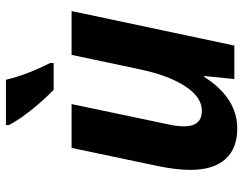

<svg xmlns="http://www.w3.org/2000/svg" viewBox="-106 -700 816 644"><g transform="rotate(-90 302.0 -378.0)"><path d="M127.9 -545.9H274.9L208 -227.1Q200.2 -193.8 200.2 -168.9Q200.2 -108.9 252.9 -108.9Q297.9 -108.9 334.5 -164.6Q371.1 -220.2 392.1 -319.8L439.9 -545.9H586.9L471.2 0H358.9L369.1 -101.1H366.2Q295.4 9.8 192.9 9.8Q125.5 9.8 89.8 -30.5Q54.2 -70.8 54.2 -147Q54.2 -192.4 65.9 -251ZM412.6 -606H322.8Q288.1 -639.6 255.1 -680.9Q222.2 -722.2 204.6 -755.9V-766.1H356.4Q374 -693.8 412.6 -618.2Z"/></g></svg>

Font: CAA NEO Sans
Style: Bold Italic
Weight: 700
Italic angle: -12°
Version: Version 1.10